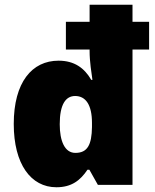

<svg xmlns="http://www.w3.org/2000/svg" viewBox="-20 -780 652 810"><path d="M218 10C282 10 319 -19 349 -64H357L393 0H539V-571H609V-688H539V-760H358V-688H258V-571H358V-565C358 -519 366 -472 370 -443H365C336 -493 294 -524 227 -524C115 -524 38 -433 38 -257C38 -88 110 10 218 10ZM298 -135C253 -135 232 -185 232 -256C232 -341 258 -375 297 -375C342 -375 368 -337 368 -262V-244C367 -169 349 -135 298 -135Z"/></svg>

Font: Noto Sans Khmer SemiCondensed Black
Style: Regular
Weight: 900
Width: 4
Designer: Danh Hong and the Monotype Design Team
Foundry: Monotype Imaging Inc.
Version: Version 2.004